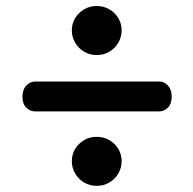

<svg xmlns="http://www.w3.org/2000/svg" viewBox="-20 -658 632 629"><path d="M296.6 -477.6Q274 -477.6 255.4 -488.7Q236.9 -499.7 226.1 -518.3Q215.3 -536.8 215.3 -558.3Q215.3 -580.4 226.1 -598.5Q236.9 -616.5 255.4 -627.4Q274 -638.3 296.6 -638.3Q319.9 -638.3 338.4 -627.4Q356.9 -616.5 367.7 -598.5Q378.5 -580.4 378.5 -558.3Q378.5 -536.8 367.7 -518.3Q356.9 -499.7 338.4 -488.7Q319.9 -477.6 296.6 -477.6ZM53.5 -341Q53.5 -364 66 -377.5Q78.5 -391 95.5 -391H501.5Q518.5 -391 530.5 -377.5Q542.5 -364 542.5 -341Q542.5 -318 530.2 -305.5Q518 -293 501.5 -293H95Q78.5 -293 66 -305.5Q53.5 -318 53.5 -341ZM296.6 -49.1Q274 -49.1 255.4 -60.2Q236.9 -71.2 226.1 -89.8Q215.3 -108.3 215.3 -129.8Q215.3 -151.9 226.1 -170Q236.9 -188 255.4 -198.9Q274 -209.8 296.6 -209.8Q319.9 -209.8 338.4 -198.9Q356.9 -188 367.7 -170Q378.5 -151.9 378.5 -129.8Q378.5 -108.3 367.7 -89.8Q356.9 -71.2 338.4 -60.2Q319.9 -49.1 296.6 -49.1Z"/></svg>

Font: Fraunces 9pt S050 Black
Style: Regular
Weight: 900
Version: Version 1.000; ttfautohint (v1.8.3)